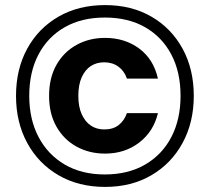

<svg xmlns="http://www.w3.org/2000/svg" viewBox="-20 -729 824 755"><path d="M393 6Q289 6 210 -40Q131 -86 87 -167Q43 -248 43 -352Q43 -457 87 -537.5Q131 -618 210 -663.5Q289 -709 393 -709Q497 -709 575.5 -663.5Q654 -618 698 -537.5Q742 -457 742 -352Q742 -248 698 -167Q654 -86 575.5 -40Q497 6 393 6ZM393 -125Q331 -125 281 -152.5Q231 -180 202 -231Q173 -282 173 -352Q173 -423 202 -474Q231 -525 281 -552.5Q331 -580 393 -580Q471 -580 527.5 -538Q584 -496 601 -420H479Q469 -450 445.5 -467Q422 -484 390 -484Q360 -484 337.5 -469.5Q315 -455 301.5 -425.5Q288 -396 288 -352Q288 -309 301.5 -279.5Q315 -250 337.5 -235Q360 -220 390 -220Q425 -220 447 -237.5Q469 -255 479 -284H601Q584 -212 527.5 -168.5Q471 -125 393 -125ZM392 -43Q484 -43 551 -82Q618 -121 654 -190.5Q690 -260 690 -352Q690 -446 653.5 -515Q617 -584 550.5 -622Q484 -660 392 -660Q301 -660 234.5 -622Q168 -584 131.5 -515Q95 -446 95 -352Q95 -260 131.5 -190.5Q168 -121 234.5 -82Q301 -43 392 -43Z"/></svg>

Font: DM Sans 20pt ExtraBold
Style: Regular
Weight: 800
Version: Version 4.004;gftools[0.9.30]